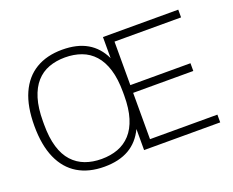

<svg xmlns="http://www.w3.org/2000/svg" viewBox="-114 -891 1330 1095"><g transform="rotate(-20 551.0 -343.0)"><path d="M349 12Q255 12 188.5 -28Q122 -68 87 -147Q52 -226 52 -343Q52 -461 87 -539.5Q122 -618 188.5 -658Q255 -698 349 -698Q439 -698 499.5 -663Q560 -628 593 -558V-686H1050V-639H646V-375H1011V-328H646V-47H1055V0H593V-128Q560 -58 499.5 -23Q439 12 349 12ZM349 -35Q404 -35 448.5 -51.5Q493 -68 525.5 -103.5Q558 -139 575.5 -195.5Q593 -252 593 -331V-351Q593 -432 575.5 -489Q558 -546 525.5 -582Q493 -618 448 -634.5Q403 -651 349 -651Q295 -651 250.5 -634.5Q206 -618 174 -582Q142 -546 124.5 -489Q107 -432 107 -351V-331Q107 -252 124 -195.5Q141 -139 173.5 -103.5Q206 -68 250.5 -51.5Q295 -35 349 -35Z"/></g></svg>

Font: Archivo SemiCondensed Thin
Style: Regular
Weight: 250
Width: 4
Designer: Hector Gatti
Foundry: Omnibus-Type
Version: Version 2.001